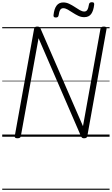

<svg xmlns="http://www.w3.org/2000/svg" viewBox="-20 -1234 1009 1733"><path d="M137 14Q110 14 113 -5L288 -975Q289 -985 296 -989.5Q303 -994 316 -994Q329 -994 335 -990.5Q341 -987 345 -978L729 -95L887 -975Q889 -985 896 -989.5Q903 -994 918 -994Q945 -994 942 -975L768 -5Q766 5 759 9.5Q752 14 739 14Q728 14 722.5 10.5Q717 7 712 -2L328 -889L168 -5Q166 5 159 9.5Q152 14 137 14ZM483 -1076Q461 -1076 463 -1097Q469 -1154 490.5 -1183Q512 -1212 551 -1212Q579 -1212 605 -1199.5Q631 -1187 655 -1171Q679 -1155 700.5 -1142.5Q722 -1130 741 -1130Q759 -1130 768.5 -1145.5Q778 -1161 783 -1194Q786 -1214 809 -1214Q822 -1214 826.5 -1209Q831 -1204 830 -1192Q824 -1137 803 -1108Q782 -1079 740 -1079Q712 -1079 686 -1091.5Q660 -1104 636.5 -1119.5Q613 -1135 591.5 -1147.5Q570 -1160 551 -1160Q533 -1160 523.5 -1145Q514 -1130 509 -1096Q507 -1085 501 -1080.5Q495 -1076 483 -1076ZM0 469H969V479H0ZM0 -20H969V0H0ZM0 -505H969V-500H0ZM0 -989H969V-979H0Z"/></svg>

Font: Playwrite DE VA Guides
Style: Regular
Weight: 400
Designer: Veronika Burian, José Scaglione
Foundry: TypeTogether
Version: Version 1.003